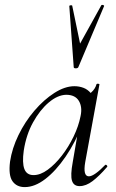

<svg xmlns="http://www.w3.org/2000/svg" viewBox="-20 -751 474 784"><path d="M81 13Q48 13 31 -11Q14 -35 21 -91Q29 -145 55.5 -199.5Q82 -254 120.5 -299Q159 -344 202 -371.5Q245 -399 284 -399Q303 -399 320.5 -392.5Q338 -386 351 -370.5Q364 -355 366 -330L323 -357Q336 -359 352.5 -373.5Q369 -388 374 -407Q376 -410 381.5 -409Q387 -408 386 -406L328 -89Q318 -31 343 -31Q354 -31 371.5 -43.5Q389 -56 409 -77Q412 -80 416 -76Q420 -72 417 -69Q385 -32 358 -11.5Q331 9 305 9Q281 9 274 -13Q267 -35 277 -89L301 -229L318 -246Q288 -170 248 -111.5Q208 -53 165 -20Q122 13 81 13ZM117 -36Q145 -36 175 -58Q205 -80 232.5 -115.5Q260 -151 280.5 -193.5Q301 -236 309 -277Q317 -314 302 -339Q287 -364 250 -364Q215 -363 179 -332.5Q143 -302 115 -251.5Q87 -201 77 -136Q70 -86 79.5 -61Q89 -36 117 -36ZM281 -477 263 -726Q263 -729 269 -729.5Q275 -730 275 -727L307 -573L394 -730Q396 -732 401 -730.5Q406 -729 405 -726L300 -477Q298 -472 289.5 -472Q281 -472 281 -477Z"/></svg>

Font: Cormorant
Style: Italic
Weight: 400
Italic angle: -10°
Designer: Christian Thalmann (Catharsis Fonts)
Foundry: Catharsis Fonts
Version: Version 4.000